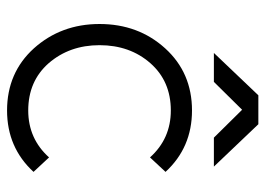

<svg xmlns="http://www.w3.org/2000/svg" viewBox="-124 -616 752 544"><g transform="rotate(90 252.0 -344.0)"><path d="M130 -574H212L291 -654L370 -574H452L332 -700H250ZM293 -512Q186 -512 117 -436Q48 -360 48 -250Q48 -141 117 -64Q186 12 293 12Q398 12 467 -63L426 -107Q373 -48 293 -48Q210 -48 159 -106Q108 -165 108 -250Q108 -336 159 -394Q210 -452 293 -452Q373 -452 426 -393L467 -437Q398 -512 293 -512Z"/></g></svg>

Font: Unageo Variable
Style: Regular
Weight: 300
Designer: Richard Sepsi
Foundry: Richard Sepsi
Version: Version 2.200